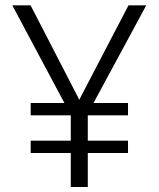

<svg xmlns="http://www.w3.org/2000/svg" viewBox="-20 -727 612 739"><path d="M285.2 -342.8 278.8 -355.5 97.7 -706.5H27.3L222.2 -341.3L228 -330.6H215.8H98.1V-283.2H245.1H252.4V-275.9V-192.9V-185.5H245.1H98.1V-138.2H245.1H252.4V-130.9V-7.3H317.9V-130.9V-138.2H325.2H472.7V-185.5H325.2H317.9V-192.9V-275.9V-283.2H325.2H472.7V-330.6H352.1H339.8L345.7 -341.3L543 -706.5H474.6L291.5 -355.5Z"/></svg>

Font: Sahel Light
Style: Regular
Weight: 300
Foundry: Saber Rastikerdar (saber.rastikerdar@gmail.com)
Version: Version 3.4.0